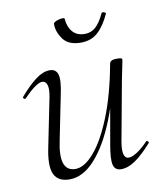

<svg xmlns="http://www.w3.org/2000/svg" viewBox="-71 -634 603 706"><g transform="rotate(-10 231.0 -281.0)"><path d="M133 13Q90 13 75.5 -18Q61 -49 76 -119L112 -297Q118 -328 113 -343Q108 -358 95 -358Q84 -358 66 -345Q48 -332 26 -309Q22 -305 18 -309Q14 -313 18 -317Q51 -355 78 -375Q105 -395 130 -395Q153 -395 159.5 -373.5Q166 -352 154 -297L122 -138Q109 -78 119 -49.5Q129 -21 161 -21Q194 -21 230.5 -63Q267 -105 299.5 -185.5Q332 -266 353 -380L364 -379Q344 -263 308.5 -174.5Q273 -86 228 -36.5Q183 13 133 13ZM326 9Q303 9 297.5 -12.5Q292 -34 302 -89L353 -380Q355 -394 379 -394Q392 -394 396 -392.5Q400 -391 400 -388Q400 -385 395 -361.5Q390 -338 385 -312L344 -89Q334 -28 361 -28Q373 -28 392 -40Q411 -52 433 -75Q436 -79 440.5 -74.5Q445 -70 441 -67Q407 -29 379.5 -10Q352 9 326 9ZM261 -475Q215 -475 195 -502.5Q175 -530 175 -559Q175 -564 181.5 -567.5Q188 -571 196 -573Q204 -575 210.5 -575Q217 -575 217 -572Q219 -542 235 -523Q251 -504 281 -504Q304 -504 321 -519Q338 -534 354 -568Q357 -573 364 -570Q371 -567 370 -565Q351 -522 325.5 -498.5Q300 -475 261 -475Z"/></g></svg>

Font: Cormorant Garamond Light
Style: Italic
Weight: 300
Italic angle: -10°
Designer: Christian Thalmann (Catharsis Fonts)
Foundry: Catharsis Fonts
Version: Version 4.001